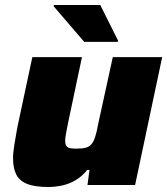

<svg xmlns="http://www.w3.org/2000/svg" viewBox="-20 -738 667 766"><path d="M173 8Q117 8 86.5 -5Q56 -18 44 -43.5Q32 -69 32 -107Q32 -129 37.5 -162Q43 -195 49 -229L109 -510H307L252 -250Q248 -230 244 -209Q240 -188 240 -178Q240 -164 244.5 -156.5Q249 -149 259 -147Q269 -145 285 -145Q309 -145 323 -149Q337 -153 345.5 -163.5Q354 -174 360 -193Q366 -212 371 -240L430 -510H627L519 0H329L337 -60H328Q307 -34 281.5 -19Q256 -4 228 2Q200 8 173 8ZM316 -571 194 -713 195 -718H380L451 -576L450 -571Z"/></svg>

Font: Saira SemiExpanded ExtraBold
Style: Italic
Weight: 800
Width: 6
Italic angle: -12°
Designer: Hector Gatti with collaboration of the Omnibus-Type team
Foundry: Omnibus-Type
Version: Version 1.101